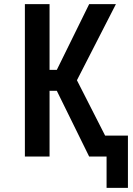

<svg xmlns="http://www.w3.org/2000/svg" viewBox="-20 -755 640 926"><path d="M494 151V0H410L254 -317H219V0H100V-735H219V-418H254L410 -735H539L351 -368L487 -101H597V151Z"/></svg>

Font: Iosevka Curly Extended
Style: Bold
Weight: 700
Width: 7
Monospace: yes
Designer: Belleve Invis
Foundry: Belleve Invis
Version: Version 11.1.0; ttfautohint (v1.8.3)